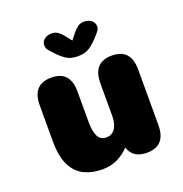

<svg xmlns="http://www.w3.org/2000/svg" viewBox="-125 -788 868 909"><g transform="rotate(-20 309.5 -333.0)"><path d="M158.5 -481Q253.5 -481 253.5 -376V-223Q253.5 -176 266 -150.8Q278.5 -125.5 308.5 -125.5Q328.5 -125.5 341.8 -136.5Q355 -147.5 361.8 -167.2Q368.5 -187 368.5 -212V-376Q368.5 -481 464 -481Q559 -481 559 -376V-96Q559 8.5 464 8.5Q396 8.5 376.5 -46L375 -50Q350.5 -23 316.5 -6.2Q282.5 10.5 239.5 10.5Q189 10.5 149 -8.5Q109 -27.5 86 -72.5Q63 -117.5 63 -195V-376Q63 -481 158.5 -481ZM434.5 -607 424 -595Q397 -564.5 373.5 -548.5Q350 -532.5 313 -532.5Q276.5 -532.5 252.8 -548.8Q229 -565 202.5 -595L192 -607Q180 -619.5 180 -634.5Q180 -653 194.2 -665Q208.5 -677 231.5 -677Q250.5 -677 263.8 -667.2Q277 -657.5 288.5 -643L313 -611.5L338 -643Q349 -656.5 362.5 -666.8Q376 -677 395 -677Q418 -677 432.2 -665Q446.5 -653 446.5 -634.5Q446.5 -620.5 434.5 -607Z"/></g></svg>

Font: Sono ExtraLight Monospace ExtraBold
Style: Regular
Weight: 800
Version: Version 2.112